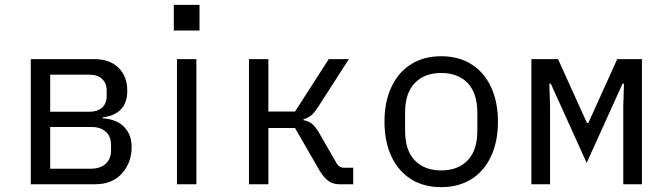

<svg xmlns="http://www.w3.org/2000/svg" viewBox="-20 -760 2740 792"><path d="M107 -516H370Q433 -516 469 -480.5Q505 -445 505 -385Q505 -337 479.5 -309.5Q454 -282 404 -276V-272Q462 -268 492.5 -236Q523 -204 523 -154Q523 -89 483 -44.5Q443 0 373 0H107ZM353 -64Q393 -64 415.5 -84Q438 -104 438 -139V-162Q438 -197 416.5 -216.5Q395 -236 359 -236H187V-64ZM349 -299Q382 -299 401 -316Q420 -333 420 -364V-386Q420 -417 401 -434.5Q382 -452 349 -452H187V-299Z M803 -740V-634H697V-740ZM710 -516H790V0H710Z M1007 -516H1087V-300H1197L1336 -516H1419L1293 -320Q1276 -294 1263 -283.5Q1250 -273 1232 -268V-264Q1252 -261 1266 -250Q1280 -239 1295 -214L1370 -84Q1374 -77 1381.5 -72.5Q1389 -68 1397 -68H1437V0H1379Q1353 0 1334 -14Q1315 -28 1296 -60L1197 -232H1087V0H1007Z M1566 -258Q1566 -340 1594.5 -401Q1623 -462 1675.5 -495Q1728 -528 1800 -528Q1872 -528 1924.5 -495Q1977 -462 2005.5 -401Q2034 -340 2034 -258Q2034 -176 2005.5 -115Q1977 -54 1924.5 -21Q1872 12 1800 12Q1728 12 1675.5 -21Q1623 -54 1594.5 -115Q1566 -176 1566 -258ZM1949 -221V-295Q1949 -376 1909 -417.5Q1869 -459 1800 -459Q1731 -459 1691 -417.5Q1651 -376 1651 -295V-221Q1651 -140 1691 -98.5Q1731 -57 1800 -57Q1869 -57 1909 -98.5Q1949 -140 1949 -221Z M2172 -516H2282L2401 -253H2407L2526 -516H2628V0H2551V-323L2554 -415H2548L2400 -88L2252 -415H2246L2249 -323V0H2172Z"/></svg>

Font: iA Writer Quattro V
Style: Regular
Weight: 400
Designer: Mike Abbink, Paul van der Laan, Pieter van Rosmalen, Oliver Reichenstein
Foundry: Information Architects Inc.
Version: Version 2.000